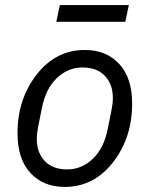

<svg xmlns="http://www.w3.org/2000/svg" viewBox="-20 -725 590 757"><path d="M202 -639 216 -705H488L474 -639ZM235 12Q151 12 100 -43Q49 -98 49 -200Q49 -334 124.5 -431Q200 -528 315 -528Q399 -528 450 -473Q501 -418 501 -316Q501 -182 425.5 -85Q350 12 235 12ZM405 -218 420 -293Q425 -318 425 -338Q425 -393 393.5 -426Q362 -459 305 -459Q248 -459 204 -417Q160 -375 145 -298L130 -223Q125 -198 125 -178Q125 -123 156.5 -90Q188 -57 245 -57Q302 -57 346 -99Q390 -141 405 -218Z"/></svg>

Font: Aneliza
Style: Italic
Weight: 400
Italic angle: -11.31°
Designer: Mike Abbink, Paul van der Laan, Pieter van Rosmalen
Foundry: Bold Monday
Version: Version 3.0